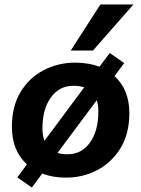

<svg xmlns="http://www.w3.org/2000/svg" viewBox="-20 -780 629 855"><path d="M122 55 57 10 100 -48Q33 -109 33 -215Q33 -307 72 -371Q111 -435 175.5 -468Q240 -501 314 -501Q375 -501 423 -483L469 -544L533 -499L490 -441Q556 -381 556 -276Q556 -184 516.5 -120Q477 -56 413 -22.5Q349 11 274 11Q215 11 168 -7ZM169 -208Q169 -177 178 -153L355 -391Q334 -398 307 -398Q244 -398 206.5 -346Q169 -294 169 -208ZM280 -93Q344 -93 381 -145.5Q418 -198 418 -283Q418 -312 411 -334L236 -99Q256 -93 280 -93ZM295 -555 427 -760H574L394 -555Z"/></svg>

Font: Nunito Sans ExtraBold
Style: Italic
Weight: 800
Italic angle: -9°
Designer: Vernon Adams
Foundry: Vernon Adams
Version: Version 3.006; ttfautohint (v1.8.3)